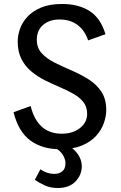

<svg xmlns="http://www.w3.org/2000/svg" viewBox="-20 -735 606 965"><path d="M281 15Q193 15 133 -28.5Q73 -72 48 -171L134 -202Q169 -63 290 -63Q346 -63 382 -91.5Q418 -120 418 -163Q418 -198 399 -222Q380 -246 349 -263.5Q318 -281 280.5 -297Q243 -313 206 -331.5Q169 -350 138 -375.5Q107 -401 88 -438Q69 -475 69 -527Q69 -557 80.5 -590Q92 -623 118 -651Q144 -679 186.5 -697Q229 -715 292 -715Q375 -715 430.5 -679.5Q486 -644 510 -563L423 -532Q407 -581 370.5 -609Q334 -637 279 -637Q229 -637 197 -610Q165 -583 165 -535Q165 -494 190 -467Q215 -440 255 -420Q295 -400 339.5 -381Q384 -362 424 -337Q464 -312 489 -275Q514 -238 514 -182Q514 -151 502 -116.5Q490 -82 463 -52Q436 -22 391.5 -3.5Q347 15 281 15ZM270 210Q234 210 204.5 196.5Q175 183 155 169L183 116Q216 139 253 139Q276 139 292.5 126.5Q309 114 309 85Q309 65 295.5 43Q282 21 253 6L269 -27Q331 -7 361 27Q391 61 391 101Q391 144 359.5 177Q328 210 270 210Z"/></svg>

Font: Orienta
Style: Regular
Weight: 400
Designer: Eduardo Rodriguez Tunni
Foundry: Eduardo Rodriguez Tunni
Version: Version 1.002; ttfautohint (v1.8.4.7-5d5b);gftools[0.9.23]